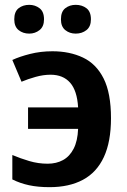

<svg xmlns="http://www.w3.org/2000/svg" viewBox="-20 -764 524 794"><path d="M185 10Q137 10 100 2Q63 -6 31 -22V-123Q64 -109 101 -98Q138 -87 177 -87Q213 -87 240.5 -102Q268 -117 284.5 -149Q301 -181 303 -231H96V-320H303Q299 -389 270 -422Q241 -455 189 -455Q159 -455 127 -446Q95 -437 69 -426L31 -516Q61 -530 104.5 -541Q148 -552 197 -552Q268 -552 323 -526Q378 -500 408.5 -439.5Q439 -379 439 -275Q439 -178 409.5 -114.5Q380 -51 323 -20.5Q266 10 185 10ZM39 -684Q39 -716 57 -730Q75 -744 101 -744Q125 -744 143.5 -730Q162 -716 162 -684Q162 -654 143.5 -639.5Q125 -625 101 -625Q75 -625 57 -639.5Q39 -654 39 -684ZM232 -684Q232 -716 250 -730Q268 -744 293 -744Q319 -744 337.5 -730Q356 -716 356 -684Q356 -654 337.5 -639.5Q319 -625 293 -625Q268 -625 250 -639.5Q232 -654 232 -684Z"/></svg>

Font: Noto Sans Display SemiBold
Style: Regular
Weight: 600
Designer: Monotype Design Team
Foundry: Monotype Imaging Inc.
Version: Version 2.003